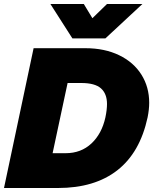

<svg xmlns="http://www.w3.org/2000/svg" viewBox="-30 -940 766 960"><path d="M222 -920H389L432 -849L505 -920H682L497 -748H332ZM138 -699H397Q493 -699 565.5 -664Q638 -629 677 -567Q716 -505 716 -426Q716 -393 708 -353Q670 -177 556.5 -88.5Q443 0 260 0H-10ZM298 -174Q375 -174 427 -222.5Q479 -271 497 -353Q505 -391 505 -420Q505 -471 475 -498Q445 -525 376 -525H308L233 -174Z"/></svg>

Font: Prompt ExtraBold
Style: Italic
Weight: 800
Italic angle: -12°
Designer: Katatrad Team
Foundry: CadsonDemak
Version: Version 1.001